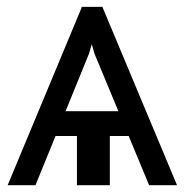

<svg xmlns="http://www.w3.org/2000/svg" viewBox="-20 -544 542 564"><path d="M418 0 358 -144.5H302.6V0H206V-144.5H143.1L84.2 0H2.5L219.8 -521.7L219.1 -523.8H281.6L281.2 -522.7L500 0ZM241.5 -386.4 172.6 -217.3H327.8L257.5 -386.4L249.6 -414.4Z"/></svg>

Font: Inter Light BETA
Style: Regular
Weight: 300
Designer: Rasmus Andersson
Foundry: rsms
Version: Version 3.011;git-f93a4a705